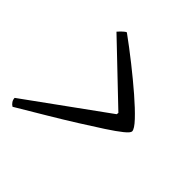

<svg xmlns="http://www.w3.org/2000/svg" viewBox="-130 -597 640 640"><g transform="rotate(45 190.0 -277.5)"><path d="M19 -55Q12 -59 7.5 -66Q3 -73 3 -81L282 -283L283 -290L87 -477Q94 -485 101.5 -492Q109 -499 113 -500Q153 -471 196 -437Q239 -403 276 -371Q313 -339 336 -314.5Q359 -290 359 -279Q359 -272 340.5 -257Q322 -242 289 -220.5Q256 -199 213 -172Q170 -145 120.5 -115.5Q71 -86 19 -55Z"/></g></svg>

Font: Texturina 12pt Thin
Style: Italic
Weight: 250
Italic angle: -11°
Designer: Guillermo Torres Carreño
Foundry: Omnibus-Type
Version: Version 1.002